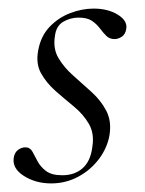

<svg xmlns="http://www.w3.org/2000/svg" viewBox="-20 -416 338 447"><path d="M99 11Q63 11 35.5 -6.5Q8 -24 12 -49Q14 -61 22 -67Q30 -73 39 -73Q50 -73 55.5 -63Q61 -53 67.5 -40.5Q74 -28 87 -18Q100 -8 125 -8Q154 -8 172.5 -24.5Q191 -41 195 -74Q200 -105 187 -127.5Q174 -150 152 -168Q130 -186 109 -204.5Q88 -223 75.5 -245.5Q63 -268 69 -299Q75 -332 95.5 -353.5Q116 -375 143.5 -385.5Q171 -396 198 -396Q231 -396 254 -382Q277 -368 274 -349Q272 -336 263.5 -330.5Q255 -325 247 -325Q235 -325 227.5 -332.5Q220 -340 212.5 -350Q205 -360 194 -367.5Q183 -375 163 -375Q144 -375 127.5 -365.5Q111 -356 108 -333Q103 -303 116 -281Q129 -259 150.5 -240Q172 -221 193.5 -201.5Q215 -182 227.5 -158Q240 -134 235 -102Q230 -72 210.5 -46Q191 -20 162 -4.5Q133 11 99 11Z"/></svg>

Font: Cormorant Light
Style: Italic
Weight: 300
Italic angle: -10°
Designer: Christian Thalmann (Catharsis Fonts)
Foundry: Catharsis Fonts
Version: Version 4.000